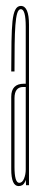

<svg xmlns="http://www.w3.org/2000/svg" viewBox="-20 -626 140 649"><path d="M68 0 67 -22V-363Q67 -476 67 -535.5Q67 -595 50.5 -595V-606Q78 -606 78 -542.2Q78 -478.5 78 -366V0ZM43 3Q18 3 18 -54Q18 -111 18 -183Q18 -255 18 -299Q18 -343 61 -343Q67 -343 73 -343V-332Q67 -332 58.5 -332Q29 -332 29 -293.8Q29 -255.5 29 -183Q29 -116 29 -62Q29 -8 45 -8Q55.5 -8 61.2 -22.2Q67 -36.5 67 -53L70.5 -39Q70.5 -24 64.2 -10.5Q58 3 43 3ZM18 -384.5Q18 -443 18.8 -485Q19.5 -527 22.2 -553.8Q25 -580.5 31.8 -593.2Q38.5 -606 50.5 -606L51.5 -600L50.5 -595Q42.5 -595 38.2 -581.2Q34 -567.5 32 -540.8Q30 -514 29.5 -474.8Q29 -435.5 29 -384.5Z"/></svg>

Font: Anybody UltraCondensed Thin
Style: Regular
Weight: 100
Width: 1
Designer: Tyler Finck
Foundry: Etcetera Type Company
Version: Version 1.110